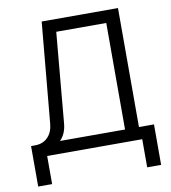

<svg xmlns="http://www.w3.org/2000/svg" viewBox="-92 -779 898 1008"><g transform="rotate(-10 357.5 -275.0)"><path d="M29.8 149.9V-65.9H50.8Q93.3 -65.9 119.1 -92.3Q145 -118.7 148.9 -163.1L198.2 -700.2H605V-65.9H685.1V149.9H610.8V0H104V149.9ZM221.2 -154.8Q216.8 -98.6 184.1 -65.9H530.8V-633.8H264.2Z"/></g></svg>

Font: LT Superior
Style: Regular
Weight: 400
Designer: Daniel Lyons
Foundry: LyonsType
Version: Version 1.000